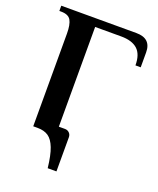

<svg xmlns="http://www.w3.org/2000/svg" viewBox="-154 -753 851 1031"><g transform="rotate(20 272.0 -237.5)"><path d="M529 -580V-495H499Q499 -558 467.5 -586.5Q436 -615 374 -615H225V-45H260Q275 -45 285 -35Q295 -25 295 -10V185H245Q237 113 221.5 73Q206 33 182 16.5Q158 0 120 0H95V-530Q95 -581 81 -605.5Q67 -630 25 -630H15V-660H444Q529 -660 529 -580Z"/></g></svg>

Font: Philosopher
Style: Bold
Weight: 700
Designer: Jovanny Lemonad
Foundry: Jovanny Lemonad
Version: Version 2.000